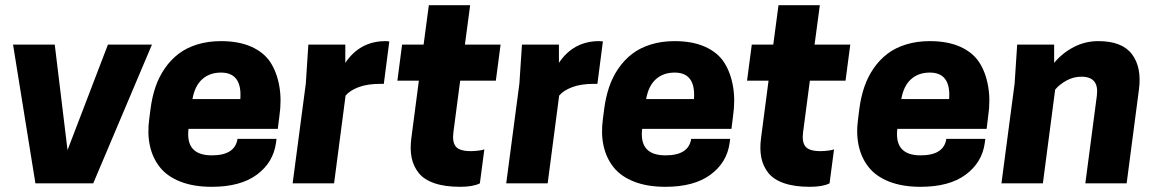

<svg xmlns="http://www.w3.org/2000/svg" viewBox="-20 -700 4418 733"><path d="M115.2 0 29.8 -529.8H189L237.8 -127L392.1 -529.8H560.1L335.9 0Z M1040.5 -208H699.7Q687.5 -106.9 788.6 -106.9Q877.4 -106.9 886.7 -169.9H1035.6L1033.7 -154.8Q1023.4 -79.6 960.7 -33.2Q897.9 13.2 788.6 13.2Q719.7 13.2 669.4 -6.3Q619.1 -25.9 591.1 -60.8Q563 -95.7 552.5 -142.6Q542 -189.5 549.8 -246.1L554.7 -284.2Q560.5 -329.6 573.7 -368.2Q586.9 -406.7 609.4 -439.2Q631.8 -471.7 661.9 -494.6Q691.9 -517.6 733.2 -530.3Q774.4 -543 823.7 -543Q891.6 -543 939.7 -521.5Q987.8 -500 1012.5 -461.9Q1037.1 -423.8 1046.4 -370.8Q1055.7 -317.9 1046.4 -254.9ZM823.7 -422.9Q780.3 -422.9 752 -397.5Q723.6 -372.1 714.8 -321.8H897.5Q904.8 -422.9 823.7 -422.9Z M1452.1 -543 1466.3 -542 1445.3 -379.9H1432.1Q1382.3 -379.9 1348.9 -367.2Q1315.4 -354.5 1299.3 -335L1255.4 0H1097.2L1147.5 -380.9L1157.2 -529.8H1298.3V-460Q1354 -543 1452.1 -543Z M1754.9 -529.8H1891.1L1873 -392.1H1736.8L1710.9 -194.8Q1706.1 -157.7 1720.2 -140.4Q1734.4 -123 1777.8 -123Q1791 -123 1807.9 -125.2Q1824.7 -127.4 1829.1 -129.9L1812 0Q1785.6 13.2 1736.8 13.2Q1678.7 13.2 1638.7 -0.5Q1598.6 -14.2 1578.4 -39.8Q1558.1 -65.4 1551.5 -97.9Q1544.9 -130.4 1550.3 -171.9L1579.1 -392.1H1497.1L1515.1 -529.8H1597.2L1617.2 -680.2H1774.9Z M2267.6 -543 2281.7 -542 2260.7 -379.9H2247.6Q2197.8 -379.9 2164.3 -367.2Q2130.9 -354.5 2114.7 -335L2070.8 0H1912.6L1962.9 -380.9L1972.7 -529.8H2113.8V-460Q2169.4 -543 2267.6 -543Z M2772.5 -208H2431.6Q2419.4 -106.9 2520.5 -106.9Q2609.4 -106.9 2618.7 -169.9H2767.6L2765.6 -154.8Q2755.4 -79.6 2692.6 -33.2Q2629.9 13.2 2520.5 13.2Q2451.7 13.2 2401.4 -6.3Q2351.1 -25.9 2323 -60.8Q2294.9 -95.7 2284.4 -142.6Q2273.9 -189.5 2281.7 -246.1L2286.6 -284.2Q2292.5 -329.6 2305.7 -368.2Q2318.8 -406.7 2341.3 -439.2Q2363.8 -471.7 2393.8 -494.6Q2423.8 -517.6 2465.1 -530.3Q2506.3 -543 2555.7 -543Q2623.5 -543 2671.6 -521.5Q2719.7 -500 2744.4 -461.9Q2769 -423.8 2778.3 -370.8Q2787.6 -317.9 2778.3 -254.9ZM2555.7 -422.9Q2512.2 -422.9 2483.9 -397.5Q2455.6 -372.1 2446.8 -321.8H2629.4Q2636.7 -422.9 2555.7 -422.9Z M3089.8 -529.8H3226.1L3208 -392.1H3071.8L3045.9 -194.8Q3041 -157.7 3055.2 -140.4Q3069.3 -123 3112.8 -123Q3126 -123 3142.8 -125.2Q3159.7 -127.4 3164.1 -129.9L3147 0Q3120.6 13.2 3071.8 13.2Q3013.7 13.2 2973.6 -0.5Q2933.6 -14.2 2913.3 -39.8Q2893.1 -65.4 2886.5 -97.9Q2879.9 -130.4 2885.3 -171.9L2914.1 -392.1H2832L2850.1 -529.8H2932.1L2952.1 -680.2H3109.9Z M3746.6 -208H3405.8Q3393.6 -106.9 3494.6 -106.9Q3583.5 -106.9 3592.8 -169.9H3741.7L3739.7 -154.8Q3729.5 -79.6 3666.7 -33.2Q3604 13.2 3494.6 13.2Q3425.8 13.2 3375.5 -6.3Q3325.2 -25.9 3297.1 -60.8Q3269 -95.7 3258.5 -142.6Q3248 -189.5 3255.9 -246.1L3260.7 -284.2Q3266.6 -329.6 3279.8 -368.2Q3293 -406.7 3315.4 -439.2Q3337.9 -471.7 3367.9 -494.6Q3397.9 -517.6 3439.2 -530.3Q3480.5 -543 3529.8 -543Q3597.7 -543 3645.8 -521.5Q3693.8 -500 3718.5 -461.9Q3743.2 -423.8 3752.4 -370.8Q3761.7 -317.9 3752.4 -254.9ZM3529.8 -422.9Q3486.3 -422.9 3458 -397.5Q3429.7 -372.1 3420.9 -321.8H3603.5Q3610.8 -422.9 3529.8 -422.9Z M4281.2 0H4123.5L4167.5 -335Q4176.8 -407.2 4108.4 -407.2Q4077.6 -407.2 4050.8 -392.1Q4023.9 -377 4008.3 -357.9L3961.4 0H3803.2L3853.5 -380.9L3863.3 -529.8H4004.4V-460Q4036.1 -498 4079.6 -520.5Q4123 -543 4173.3 -543Q4264.2 -543 4301.8 -492.7Q4339.4 -442.4 4328.1 -357.9Z"/></svg>

Font: Cooper Hewitt
Style: Bold Italic
Weight: 712
Designer: Village Type and Design LLC
Foundry: Cooper Hewitt Smithsonian Design Museum
Version: 1.000